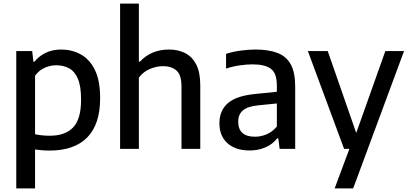

<svg xmlns="http://www.w3.org/2000/svg" viewBox="-20 -828 2273 1068"><path d="M70.5 220V-544H159L166 -484.5H171.5Q195.5 -515 233.5 -533.8Q271.5 -552.5 320 -552.5Q379 -552.5 428.2 -526Q477.5 -499.5 507.2 -440.2Q537 -381 537 -282Q537 -136.5 465.2 -63.5Q393.5 9.5 255.5 9.5Q234.5 9.5 213.5 7.8Q192.5 6 175 3.5V220ZM256.5 -73Q343 -73 387 -119.5Q431 -166 431 -273.5Q431 -348 413.2 -389.8Q395.5 -431.5 364.2 -448.2Q333 -465 293 -465Q260 -465 228.5 -451Q197 -437 175 -407V-81.5Q191.5 -77.5 213.5 -75.2Q235.5 -73 256.5 -73Z M648 0V-808H752.5V-485H758Q821.5 -552.5 920.5 -552.5Q970 -552.5 1009.2 -533Q1048.5 -513.5 1071.2 -470Q1094 -426.5 1094 -353.5V0H989.5V-347.5Q989.5 -411.5 961.5 -435.8Q933.5 -460 887 -460Q852.5 -460 815.5 -445.2Q778.5 -430.5 752.5 -396.5V0Z M1369 9Q1290 9 1245.2 -31.5Q1200.5 -72 1200.5 -142Q1200.5 -214.5 1249.2 -255.5Q1298 -296.5 1406.5 -306L1520 -317.5V-352Q1520 -420.5 1487 -445.2Q1454 -470 1384.5 -470Q1353.5 -470 1314.5 -464.5Q1275.5 -459 1237.5 -446.5V-528.5Q1274 -540.5 1318 -546.5Q1362 -552.5 1400.5 -552.5Q1475 -552.5 1524.2 -533.2Q1573.5 -514 1597.8 -469Q1622 -424 1622 -346V0H1535.5L1528 -58.5H1522Q1496 -25 1455.8 -8Q1415.5 9 1369 9ZM1305 -151.5Q1305 -67.5 1398.5 -67.5Q1430.5 -67.5 1462.2 -80.5Q1494 -93.5 1520 -124V-252.5L1415.5 -242Q1356.5 -236 1330.8 -213.5Q1305 -191 1305 -151.5Z M1894 0 1692.5 -544H1803L1961.5 -88.5L2123.5 -544H2227.5L1944.5 220H1841.5L1923.5 0Z"/></svg>

Font: Encode Sans Md
Style: Regular
Weight: 500
Designer: Multiple Designers
Foundry: Impallari Type
Version: Version 3.002; ttfautohint (v1.8.3) -l 8 -r 50 -G 200 -x 14 